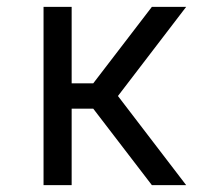

<svg xmlns="http://www.w3.org/2000/svg" viewBox="-20 -540 640 560"><path d="M107 0V-520H189V-297H252L423 -520H523L324 -260L523 0H423L252 -223H189V0Z"/></svg>

Font: Nova
Style: Regular
Weight: 400
Monospace: yes
Designer: Belleve Invis
Foundry: Belleve Invis
Version: Version 24.1.4; ttfautohint (v1.8.4)